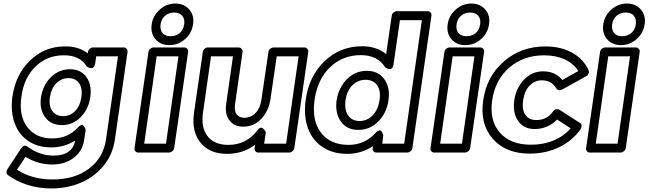

<svg xmlns="http://www.w3.org/2000/svg" viewBox="-20 -830 3634 1076"><path d="M21 119.1 98.1 2Q114.7 -22.9 134.8 -7.8Q201.2 42 280.8 42Q334 42 364.5 19.5Q395 -2.9 400.9 -42Q340.3 -3.9 266.1 -3.9Q191.4 -3.9 137.9 -40.3Q84.5 -76.7 61.3 -141.8Q38.1 -207 49.8 -290Q67.9 -413.6 149.2 -491.7Q230.5 -569.8 342.8 -569.8Q420.4 -571.3 472.2 -530.8L473.1 -539.1Q474.6 -549.8 483.2 -556.9Q491.7 -564 501 -564H672.9Q683.6 -564 689.9 -555.9Q696.3 -547.9 694.8 -539.1L624 -48.8Q612.3 34.2 562 96.9Q511.7 159.7 435.1 192.9Q358.4 226.1 267.1 226.1Q195.8 226.1 133.1 205.8Q70.3 185.5 23.9 150.9Q17.1 146 16.4 136.2Q15.6 126.5 21 119.1ZM75.2 121.1Q159.7 175.8 274.9 175.8Q398.4 175.8 478.8 115Q559.1 54.2 574.2 -48.8L641.1 -514.2H519L513.2 -473.1Q511.2 -460.4 505.6 -454.1Q500 -447.8 493.4 -448Q486.8 -448.2 480.5 -450.2Q474.1 -452.1 469.7 -455.1L465.8 -458Q427.2 -521.5 335.9 -520Q244.6 -520 179.7 -457.8Q114.7 -395.5 100.1 -290Q84.5 -182.1 132.6 -118.2Q180.7 -54.2 272.9 -54.2Q360.8 -54.2 417 -116.2Q426.3 -126.5 434.1 -128.9Q441.9 -131.3 446.5 -127Q451.2 -122.6 454.3 -116.9Q457.5 -111.3 459 -106.4L460 -101.1L451.2 -43.9Q441.9 17.6 392.8 54.7Q343.8 91.8 273.9 91.8Q190.9 91.8 123 48.8ZM210 -285.2Q220.2 -352.5 265.1 -397.2Q310.1 -441.9 372.1 -441.9Q433.6 -441.9 464.8 -397.5Q496.1 -353 485.8 -285.2Q476.6 -218.8 432.4 -173.8Q388.2 -128.9 327.1 -128.9Q265.1 -128.9 232.4 -173.8Q199.7 -218.8 210 -285.2ZM259.8 -285.2Q252.4 -235.8 273.4 -207.5Q294.4 -179.2 334 -179.2Q372.6 -179.2 400.6 -207.5Q428.7 -235.8 436 -285.2Q443.4 -335.4 423.1 -363.8Q402.8 -392.1 363.8 -392.1Q324.2 -392.1 295.7 -363.5Q267.1 -335 259.8 -285.2Z M733.9 0 812 -539.1Q813.5 -549.8 822 -556.9Q830.6 -564 839.8 -564H1012.2Q1022.9 -564 1029.3 -555.9Q1035.6 -547.9 1034.2 -539.1L956.1 0Q954.6 10.7 945.3 17.8Q936 24.9 926.8 24.9H754.9Q744.1 24.9 738.3 17.1Q732.4 9.3 733.9 0ZM788.1 -24.9H910.2L980 -514.2H857.9ZM830.1 -693.8Q837.4 -743.2 875.5 -776.6Q913.6 -810.1 962.9 -810.1Q1012.2 -810.1 1040.8 -776.6Q1069.3 -743.2 1062 -693.8Q1054.7 -643.6 1016.6 -610.4Q978.5 -577.1 929.2 -577.1Q879.9 -577.1 851.3 -610.4Q822.8 -643.6 830.1 -693.8ZM879.9 -693.8Q875.5 -663.1 890.6 -645Q905.8 -627 936 -627Q966.3 -627 987.1 -645Q1007.8 -663.1 1012.2 -693.8Q1016.6 -724.1 1001.2 -741.9Q985.8 -759.8 956.1 -759.8Q925.8 -759.8 905 -741.7Q884.3 -723.6 879.9 -693.8Z M1067.4 -199.2 1116.7 -539.1Q1118.2 -549.8 1126.7 -556.9Q1135.3 -564 1144.5 -564H1317.4Q1328.1 -564 1334.5 -555.9Q1340.8 -547.9 1339.4 -539.1L1297.4 -248Q1291.5 -208.5 1305.9 -189.2Q1320.3 -169.9 1350.6 -169.9Q1387.7 -170.9 1413.3 -198.2Q1439 -225.6 1445.3 -272.9L1484.4 -539.1Q1485.8 -549.8 1494.6 -556.9Q1503.4 -564 1512.7 -564H1685.5Q1696.3 -564 1702.6 -555.9Q1709 -547.9 1707.5 -539.1L1629.4 0Q1627.9 10.7 1618.9 17.8Q1609.9 24.9 1600.6 24.9H1427.7Q1417 24.9 1411.1 17.1Q1405.3 9.3 1406.7 0L1409.7 -19Q1342.8 32.2 1251.5 32.2Q1153.3 32.2 1102.8 -31.5Q1052.2 -95.2 1067.4 -199.2ZM1117.7 -199.2Q1105.5 -114.3 1143.6 -66.2Q1181.6 -18.1 1259.3 -18.1Q1362.8 -18.1 1424.3 -102.1Q1431.2 -111.8 1438.5 -113.8Q1445.8 -115.7 1451.2 -112.1Q1456.5 -108.4 1460.9 -103.3Q1465.3 -98.1 1467.3 -93.8L1469.7 -88.9L1460.4 -24.9H1583.5L1653.3 -514.2H1530.8L1495.6 -272.9Q1485.8 -209 1445.1 -164.8Q1404.3 -120.6 1343.8 -120.1Q1291.5 -120.1 1265.4 -155.8Q1239.3 -191.4 1247.6 -248L1285.6 -514.2H1162.6Z M1693.4 -272Q1711.9 -404.3 1799.3 -487.5Q1886.7 -570.8 2009.3 -570.8Q2089.8 -570.8 2144 -526.9L2175.3 -742.2Q2176.8 -752.9 2185.8 -760Q2194.8 -767.1 2204.1 -767.1H2377Q2387.7 -767.1 2393.6 -759.3Q2399.4 -751.5 2397.9 -742.2L2291 0Q2289.6 10.7 2280.5 17.8Q2271.5 24.9 2262.2 24.9H2089.4Q2078.6 24.9 2072.8 17.1Q2066.9 9.3 2068.4 0L2070.3 -11.2Q2004.9 32.2 1926.3 32.2Q1844.2 32.2 1786.6 -6.6Q1729 -45.4 1704.8 -114.5Q1680.7 -183.6 1693.4 -272ZM1743.2 -272Q1726.1 -155.8 1778.3 -86.9Q1830.6 -18.1 1934.1 -18.1Q2023.9 -18.1 2085.9 -85.9Q2095.2 -96.2 2103 -98.6Q2110.8 -101.1 2115.2 -96.7Q2119.6 -92.3 2122.6 -86.7Q2125.5 -81.1 2127 -76.2L2127.9 -70.8L2122.1 -24.9H2245.1L2344.2 -716.8H2221.2L2185.1 -467.8Q2183.1 -455.1 2177.5 -448.7Q2171.9 -442.4 2165.5 -442.6Q2159.2 -442.9 2152.8 -445.1Q2146.5 -447.3 2142.6 -450.2L2138.2 -453.1Q2096.7 -521 2002 -521Q1900.9 -521 1830.3 -453.9Q1759.8 -386.7 1743.2 -272ZM1866.2 -268.1Q1877.9 -339.4 1924.3 -386.2Q1970.7 -433.1 2035.2 -433.1Q2100.1 -433.1 2133.8 -386Q2167.5 -338.9 2157.2 -268.1Q2147 -196.8 2100.3 -149.4Q2053.7 -102.1 1988.3 -102.1Q1922.9 -102.1 1889.9 -149.4Q1856.9 -196.8 1866.2 -268.1ZM1916 -268.1Q1909.7 -213.4 1931.4 -182.6Q1953.1 -151.9 1995.1 -151.9Q2037.1 -151.9 2067.9 -182.9Q2098.6 -213.9 2106.9 -268.1Q2115.2 -321.8 2093.3 -352.3Q2071.3 -382.8 2028.3 -382.8Q1985.4 -382.8 1955.1 -352.5Q1924.8 -322.3 1916 -268.1Z M2392.6 0 2470.7 -539.1Q2472.2 -549.8 2480.7 -556.9Q2489.3 -564 2498.5 -564H2670.9Q2681.6 -564 2688 -555.9Q2694.3 -547.9 2692.9 -539.1L2614.7 0Q2613.3 10.7 2604 17.8Q2594.7 24.9 2585.4 24.9H2413.6Q2402.8 24.9 2397 17.1Q2391.1 9.3 2392.6 0ZM2446.8 -24.9H2568.8L2638.7 -514.2H2516.6ZM2488.8 -693.8Q2496.1 -743.2 2534.2 -776.6Q2572.3 -810.1 2621.6 -810.1Q2670.9 -810.1 2699.5 -776.6Q2728 -743.2 2720.7 -693.8Q2713.4 -643.6 2675.3 -610.4Q2637.2 -577.1 2587.9 -577.1Q2538.6 -577.1 2510 -610.4Q2481.4 -643.6 2488.8 -693.8ZM2538.6 -693.8Q2534.2 -663.1 2549.3 -645Q2564.5 -627 2594.7 -627Q2625 -627 2645.8 -645Q2666.5 -663.1 2670.9 -693.8Q2675.3 -724.1 2659.9 -741.9Q2644.5 -759.8 2614.7 -759.8Q2584.5 -759.8 2563.7 -741.7Q2543 -723.6 2538.6 -693.8Z M2688 -268.1Q2707.5 -402.3 2804.2 -486.1Q2900.9 -569.8 3036.1 -569.8Q3122.1 -569.8 3185.3 -535.4Q3248.5 -501 3278.3 -437Q3282.2 -427.7 3278.6 -417.7Q3274.9 -407.7 3265.1 -402.8L3130.4 -328.1Q3121.1 -323.2 3111.8 -325Q3102.5 -326.7 3098.1 -334Q3070.8 -379.9 3016.1 -379.9Q2977.5 -379.9 2948.5 -350.6Q2919.4 -321.3 2912.1 -269Q2903.8 -215.3 2924.6 -186.3Q2945.3 -157.2 2984.4 -157.2Q3045.9 -157.2 3079.1 -205.1Q3085 -214.4 3095.9 -217.3Q3106.9 -220.2 3115.2 -214.8L3230 -141.1Q3238.3 -136.2 3239.3 -126.2Q3240.2 -116.2 3234.4 -106.9Q3188 -41 3113.5 -5.1Q3039.1 30.8 2948.2 30.8Q2814 30.8 2741.2 -52.5Q2668.5 -135.7 2688 -268.1ZM2738.3 -268.1Q2721.7 -154.8 2781 -86.9Q2840.3 -19 2955.1 -19Q3025.9 -19 3083 -43Q3140.1 -66.9 3178.2 -110.8L3102.1 -160.2Q3050.3 -106.9 2976.1 -106.9Q2914.1 -106.9 2883.1 -152.8Q2852.1 -198.7 2862.3 -269Q2872.6 -337.9 2917.2 -384Q2961.9 -430.2 3023.4 -430.2Q3092.3 -430.2 3131.3 -381.8L3221.2 -432.1Q3193.8 -474.1 3144.8 -497.1Q3095.7 -520 3029.3 -520Q2913.6 -520 2834.2 -451.2Q2754.9 -382.3 2738.3 -268.1Z M3264.6 0 3342.8 -539.1Q3344.2 -549.8 3352.8 -556.9Q3361.3 -564 3370.6 -564H3543Q3553.7 -564 3560.1 -555.9Q3566.4 -547.9 3564.9 -539.1L3486.8 0Q3485.4 10.7 3476.1 17.8Q3466.8 24.9 3457.5 24.9H3285.6Q3274.9 24.9 3269 17.1Q3263.2 9.3 3264.6 0ZM3318.8 -24.9H3440.9L3510.7 -514.2H3388.7ZM3360.8 -693.8Q3368.2 -743.2 3406.2 -776.6Q3444.3 -810.1 3493.7 -810.1Q3543 -810.1 3571.5 -776.6Q3600.1 -743.2 3592.8 -693.8Q3585.4 -643.6 3547.4 -610.4Q3509.3 -577.1 3460 -577.1Q3410.6 -577.1 3382.1 -610.4Q3353.5 -643.6 3360.8 -693.8ZM3410.6 -693.8Q3406.2 -663.1 3421.4 -645Q3436.5 -627 3466.8 -627Q3497.1 -627 3517.8 -645Q3538.6 -663.1 3543 -693.8Q3547.4 -724.1 3532 -741.9Q3516.6 -759.8 3486.8 -759.8Q3456.5 -759.8 3435.8 -741.7Q3415 -723.6 3410.6 -693.8Z"/></svg>

Font: Trueno Bold Outline
Style: Italic
Weight: 700
Width: 6
Designer: Julieta Ulanovsky
Foundry: Julieta Ulanovsky
Version: Version 3.001b | FøM Fix